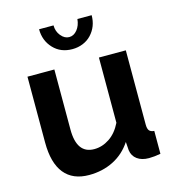

<svg xmlns="http://www.w3.org/2000/svg" viewBox="-110 -822 837 924"><g transform="rotate(-15 309.0 -360.0)"><path d="M241 -730H169Q169 -673 206 -634Q242 -596 300 -596Q328 -596 352.5 -606Q377 -616 394 -634Q431 -673 431 -730H360Q357 -698 340 -677Q323 -656 300 -656Q277 -656 259 -678Q241 -700 241 -730ZM432 -98 435 -56Q439 -27 461.5 -10.5Q484 6 520 6Q546 6 578 0V-114Q561 -115 553.5 -124Q546 -133 546 -154V-524H412V-199Q389 -152 353 -128Q317 -104 277 -104Q190 -104 190 -225V-524H56V-196Q56 -94 98 -42Q140 10 221 10Q288 10 342.5 -17.5Q397 -45 432 -98Z"/></g></svg>

Font: RT Raleway Bold
Style: Regular
Weight: 400
Designer: Matt McInerney, Pablo Impallari, Rodrigo Fuenzalida — Edited by Milan Moffatt in April 2016
Foundry: Matt McInerney, Pablo Impallari, Rodrigo Fuenzalida — Edited by Milan Moffatt in April 2016
Version: Version 3.001